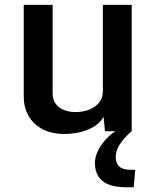

<svg xmlns="http://www.w3.org/2000/svg" viewBox="-20 -542 646 793"><path d="M246.1 11.2Q191.4 11.2 154.1 -9.3Q116.7 -29.8 97.4 -64.5Q78.1 -99.1 78.1 -142.1V-522H197.3V-156.2Q197.3 -129.4 210.7 -112.3Q224.1 -95.2 245.6 -87.2Q267.1 -79.1 291.5 -79.1Q322.8 -79.1 348.4 -89.1Q374 -99.1 389.4 -118.4Q404.8 -137.7 404.8 -164.1V-522H523.9V0H413.6L407.7 -60.1Q390.6 -26.9 345.9 -7.8Q301.3 11.2 246.1 11.2ZM502 231.4Q435.5 231.4 403.8 205.8Q372.1 180.2 372.1 130.4Q372.1 96.2 398.2 57.6Q424.3 19 464.4 -4.9L523.9 0Q494.6 24.9 476.3 51.8Q458 78.6 458 106.4Q458 131.8 472.4 145.5Q486.8 159.2 517.1 159.2H538.6L532.2 231.4Z"/></svg>

Font: Monda SemiBold
Style: Regular
Weight: 600
Designer: Vernon Adams
Foundry: Vernon Adams
Version: Version 2.200